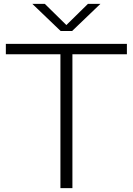

<svg xmlns="http://www.w3.org/2000/svg" viewBox="-20 -965 682 985"><path d="M290 0V-686.5H10V-740H631V-686.5H351.5V0ZM291 -806 146 -945H210L320.5 -836.5L431 -945H495L350 -806Z"/></svg>

Font: Encode Sans Expanded Light
Style: Regular
Weight: 300
Width: 7
Designer: Multiple Designers
Foundry: Impallari Type
Version: Version 3.000; ttfautohint (v1.8.3) -l 8 -r 50 -G 200 -x 14 